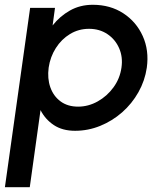

<svg xmlns="http://www.w3.org/2000/svg" viewBox="-66 -533 698 803"><path d="M58.5 250H-45.5L60 -500H164L154 -426.5Q184 -465 226.5 -489Q269 -513 322 -513Q395 -513 449.5 -477.5Q504 -442 531 -382.2Q558 -322.5 548 -250Q540 -195.5 513 -147.5Q486 -99.5 444.8 -63.2Q403.5 -27 353 -6.5Q302.5 14 248 14Q195 14 159 -10Q123 -34 103.5 -72.5ZM306.5 -412.5Q263 -412.5 227 -390.8Q191 -369 167.5 -332Q144 -295 137.5 -250Q131.5 -205 144.5 -168Q157.5 -131 187.2 -109Q217 -87 260.5 -87Q303.5 -87 342.5 -108.8Q381.5 -130.5 408.5 -167.5Q435.5 -204.5 442 -250Q448.5 -294.5 432.2 -331.5Q416 -368.5 383 -390.5Q350 -412.5 306.5 -412.5Z"/></svg>

Font: Urbanist SemiBold
Style: Italic
Weight: 600
Italic angle: -8°
Designer: Corey Hu
Foundry: Corey Hu
Version: Version 1.321; ttfautohint (v1.8.4.7-5d5b)